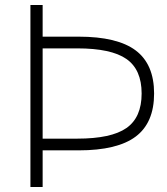

<svg xmlns="http://www.w3.org/2000/svg" viewBox="-20 -750 670 770"><path d="M127 -147V-194H290Q426 -194 487 -236.5Q548 -279 548 -375Q548 -471 487 -513.5Q426 -556 290 -556H127V-603H295Q451 -603 524.5 -547.5Q598 -492 598 -375Q598 -258 524.5 -202.5Q451 -147 295 -147ZM102 0V-730H151V0Z"/></svg>

Font: M PLUS 1 Thin Light
Style: Regular
Weight: 300
Version: Version 1.001